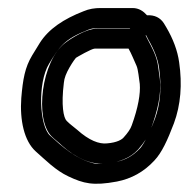

<svg xmlns="http://www.w3.org/2000/svg" viewBox="-20 -472 470 478"><path d="M312 -382C313 -382 343 -384 344 -384L349 -374C364 -348 373 -325 376 -303C383 -254 379 -213 366 -177C351 -137 337 -112 329 -103C311 -84 292 -73 268 -69C240 -64 222 -63 215 -65C168 -76 134 -108 105 -134C78 -158 73 -265 102 -313C127 -354 138 -374 200 -398C207 -401 215 -402 223 -402H303C304 -401 304 -402 304 -401C304 -394 307 -386 312 -382ZM310 -452H230C216 -452 202 -450 188 -444C139 -425 101 -400 79 -365C72 -354 66 -344 60 -334C42 -304 37 -275 33 -228C29 -173 40 -121 69 -95C93 -74 118 -48 150 -33C188 -15 212 -9 271 -20C307 -27 338 -44 364 -72C383 -92 397 -123 413 -165C430 -211 434 -262 426 -317C422 -346 411 -375 394 -404L388 -414C379 -428 365 -435 346 -434C337 -444 326 -452 310 -452ZM305 -402C304 -401 303 -401 303 -401H223C196 -401 159 -378 142 -365C83 -320 66 -176 108 -133C117 -124 127 -117 135 -109C169 -79 206 -61 244 -65C276 -68 304 -78 324 -100C338 -116 349 -132 355 -149C373 -198 382 -239 378 -275C377 -285 375 -294 374 -304C371 -331 359 -352 348 -373L343 -383L342 -384C342 -384 348 -431 305 -402ZM300 -351C307 -339 314 -321 320 -308C324 -299 326 -276 328 -263C330 -239 324 -204 308 -160C305 -151 298 -141 288 -130C284 -125 272 -117 246 -115C227 -113 202 -122 172 -149C164 -156 156 -161 146 -171C138 -179 132 -210 139 -266C140 -278 145 -290 153 -304C161 -318 168 -327 169 -328C172 -330 208 -351 216 -351H296Z"/></svg>

Font: AppleStorm
Style: CBoIta
Weight: 400
Foundry: Cannot Into Space Fonts
Version: Version 1.01